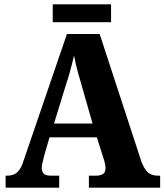

<svg xmlns="http://www.w3.org/2000/svg" viewBox="-20 -872 764 892"><path d="M6 0V-56H14Q30 -56 44 -61.5Q58 -67 69.5 -82.5Q81 -98 90 -127L291 -714H443L638 -118Q647 -96 657.5 -82Q668 -68 682 -62Q696 -56 713 -56H724V0H393V-56H428Q445 -56 457.5 -63Q470 -70 470 -90Q470 -99 468.5 -108Q467 -117 464.5 -125.5Q462 -134 460 -139L430 -234H210L187 -155Q185 -147 182 -135.5Q179 -124 176.5 -112.5Q174 -101 174 -92Q174 -75 183 -65.5Q192 -56 214 -56H255V0ZM231 -298H410L356 -487Q350 -508 344 -528.5Q338 -549 333 -570.5Q328 -592 324 -614Q319 -592 313.5 -571Q308 -550 302.5 -530Q297 -510 290 -490ZM225 -769V-852H496V-769Z"/></svg>

Font: Noto Serif Khmer SemiCondensed ExtraBold
Style: Regular
Weight: 800
Width: 4
Designer: Danh Hong and the Monotype Design Team
Foundry: Monotype Imaging Inc.
Version: Version 2.004